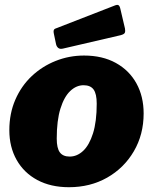

<svg xmlns="http://www.w3.org/2000/svg" viewBox="-20 -772 640 802"><path d="M268 10Q192 10 136 -20Q80 -50 49.5 -104Q19 -158 19 -228Q19 -298 44 -355.5Q69 -413 112.5 -454Q156 -495 212.5 -517.5Q269 -540 331 -540Q408 -540 464 -509Q520 -478 550 -423.5Q580 -369 580 -298Q580 -210 539 -140Q498 -70 427.5 -30Q357 10 268 10ZM271 -118Q302 -118 327.5 -142Q353 -166 368.5 -215Q384 -264 384 -339Q384 -380 371 -398Q358 -416 329 -416Q299 -416 273.5 -392Q248 -368 232.5 -318.5Q217 -269 217 -193Q217 -153 230 -135.5Q243 -118 271 -118ZM502 -653Q504 -642 501.5 -635.5Q499 -629 484 -625L243 -569Q230 -566 223 -572Q216 -578 214 -588L205 -631Q201 -648 210 -652L462 -750Q469 -753 474.5 -750.5Q480 -748 483 -734Z"/></svg>

Font: Libre Franklin Thin Black
Style: Italic
Weight: 900
Italic angle: -8°
Version: Version 2.000